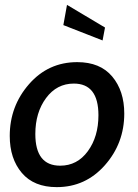

<svg xmlns="http://www.w3.org/2000/svg" viewBox="-20 -758 567 788"><path d="M213 10Q119 10 69.5 -48.5Q20 -107 20 -200Q20 -322 99 -412.5Q178 -503 297 -503Q391 -503 440.5 -444Q490 -385 490 -292Q490 -170 410.5 -80Q331 10 213 10ZM283 -415Q213 -415 169 -355.5Q125 -296 125 -208Q125 -78 227 -78Q297 -78 340.5 -137.5Q384 -197 384 -285Q384 -415 283 -415ZM401 -592 240 -655 255 -738 411 -645Z"/></svg>

Font: Cabin
Style: Medium Italic
Weight: 500
Designer: Pablo Impallari
Foundry: Pablo Impallari. www.impallari.com Igino Marini. www.ikern.com
Version: Version 1.005